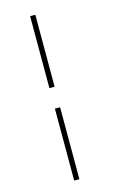

<svg xmlns="http://www.w3.org/2000/svg" viewBox="-140 -820 682 1067"><g transform="rotate(-15 201.0 -287.0)"><path d="M148 -760H178V-346H148ZM148 -228H178V186H148Z"/></g></svg>

Font: Taviraj Thin
Style: Italic
Weight: 250
Italic angle: -12°
Designer: Katatrad Team
Foundry: CadsonDemak
Version: Version 1.001